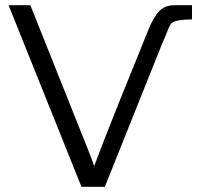

<svg xmlns="http://www.w3.org/2000/svg" viewBox="-20 -715 791 740"><path d="M13 -695H97L323 -129Q337 -93 343 -75Q377 -165 395 -210Q402 -228 416 -263Q430 -298 437 -316L551 -598Q572 -650 594 -672.5Q616 -695 654 -695H720V-640Q683 -640 664 -635.5Q645 -631 639.5 -624Q634 -617 628 -602Q618 -576 605 -547L384 5H294Z"/></svg>

Font: Coval
Style: ExtraLight
Weight: 250
Foundry: Context Ltd
Version: Version 001.000